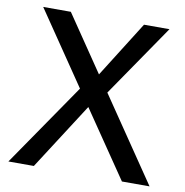

<svg xmlns="http://www.w3.org/2000/svg" viewBox="-81 -799 845 876"><g transform="rotate(10 342.0 -361.0)"><path d="M634 -722H516L353 -463L177 -722H49L279 -384L15 0H133L331 -308L541 0H669L405 -388Z"/></g></svg>

Font: Perun
Style: Regular
Weight: 400
Foundry: Copyright (c) Stefan Peev, Context Ltd, 2016
Version: Version 1.089